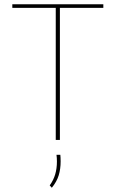

<svg xmlns="http://www.w3.org/2000/svg" viewBox="-20 -659 544 904"><path d="M242.5 0V-639H262V0ZM38 -622V-639H466.5V-622ZM264 70Q264.5 75 265 83Q265.5 91 265.5 101Q265.5 136.5 256.5 166.2Q247.5 196 224 225L214 214Q232 189 240 161.5Q248 134 248 101.5Q248 93 247.5 85.2Q247 77.5 246 70Z"/></svg>

Font: Anek Latin Medium Thin
Style: Regular
Weight: 250
Version: Version 1.003